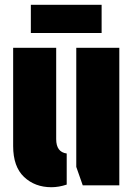

<svg xmlns="http://www.w3.org/2000/svg" viewBox="-20 -775 559 803"><path d="M259 -133V-3Q226 8 195 8Q126 8 80.5 -35Q35 -78 35 -164V-575H215V-193Q215 -139 259 -133ZM299 -77V-575H479V0H326ZM109 -755H405V-637H109Z"/></svg>

Font: Protest Guerrilla
Style: Regular
Weight: 400
Designer: Octavio Pardo
Foundry: Ashler Design
Version: Version 2.005; ttfautohint (v1.8.4.7-5d5b)